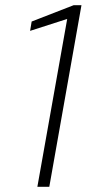

<svg xmlns="http://www.w3.org/2000/svg" viewBox="-20 -720 336 740"><path d="M124 0 239 -647 96 -601 102 -637 264 -700H294L170 0Z"/></svg>

Font: DM Sans 10pt ExtraLight
Style: Italic
Weight: 250
Italic angle: -10°
Version: Version 4.004;gftools[0.9.30]